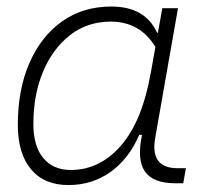

<svg xmlns="http://www.w3.org/2000/svg" viewBox="-20 -542 626 573"><path d="M451.2 -444.3 464.4 -517.6H511.2L443.4 -131.8Q426.8 -40 509.8 -40H534.7L526.9 4.9H503.4Q436.5 4.9 412.4 -30.3Q388.2 -65.4 403.8 -139.6H395.5Q364.7 -67.9 309.8 -28.8Q254.9 10.3 184.1 10.3Q111.8 10.3 72.5 -36.9Q33.2 -84 33.2 -169.4Q33.2 -275.4 68.1 -354.7Q103 -434.1 165.5 -478.3Q228 -522.5 312 -522.5Q413.6 -522.5 448.7 -444.3ZM310.5 -477.5Q241.2 -477.5 189.5 -437.5Q137.7 -397.5 108.6 -328.4Q79.6 -259.3 79.6 -171.9Q79.6 -106 109.1 -70.3Q138.7 -34.7 191.4 -34.7Q277.3 -34.7 340.8 -107.2Q404.3 -179.7 430.2 -325.7L443.8 -401.9Q397.9 -477.5 310.5 -477.5Z"/></svg>

Font: Cascadia Mono NF ExtraLight
Style: Italic
Weight: 200
Italic angle: -10°
Monospace: yes
Designer: Aaron Bell
Foundry: Saja Typeworks
Version: Version 2404.023; ttfautohint (v1.8.4)